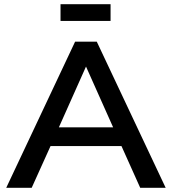

<svg xmlns="http://www.w3.org/2000/svg" viewBox="-20 -900 824 920"><path d="M270 -799.8V-879.9H509.8V-799.8ZM651.9 0 562 -200.2H222.2L131.8 0H9.8L339.8 -700.2H443.8L773.9 0ZM392.1 -581.1 262.2 -290H522Z"/></svg>

Font: Copperplate Sans CC Heavy
Style: Regular
Weight: 400
Designer: indestructible type*
Foundry: Cowboy Collective
Version: Version 1.000